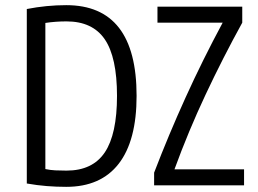

<svg xmlns="http://www.w3.org/2000/svg" viewBox="-20 -719 1002 745"><path d="M237 6Q199 6 161.5 3Q124 0 84 -7V-684Q161 -699 237 -699Q510 -699 510 -347Q510 -173 440.5 -83.5Q371 6 237 6ZM238 -57Q339 -57 386.5 -127.5Q434 -198 434 -347Q434 -497 386.5 -566.5Q339 -636 238 -636Q195 -636 156 -630V-63Q175 -59 194.5 -58Q214 -57 238 -57ZM578 0V-49Q634 -195 700 -340.5Q766 -486 844 -631H591V-693H920V-631Q845 -495 778 -352.5Q711 -210 657 -62H927V0Z"/></svg>

Font: Ubuntu Sans Condensed
Style: Regular
Weight: 400
Width: 3
Designer: Dalton Maag Ltd
Foundry: Dalton Maag Ltd
Version: Version 1.006; ttfautohint (v1.8.4.7-5d5b)